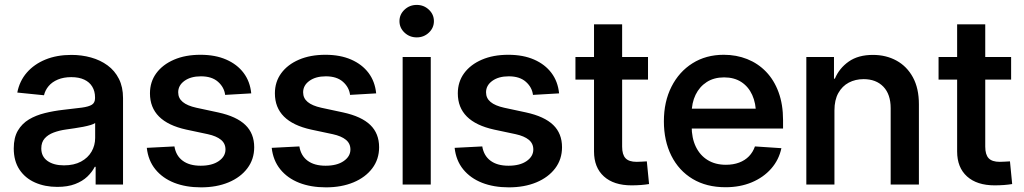

<svg xmlns="http://www.w3.org/2000/svg" viewBox="-20 -766 4251 797"><path d="M217.8 9.8Q166.5 9.8 125.5 -8.3Q84.5 -26.4 60.8 -62Q37.1 -97.7 37.1 -149.9Q37.1 -194.8 54.2 -223.9Q71.3 -252.9 100.3 -270.3Q129.4 -287.6 166.3 -296.6Q203.1 -305.7 242.2 -310.1Q291 -315.4 319.8 -319.3Q348.6 -323.2 361.6 -331.5Q374.5 -339.8 374.5 -358.4V-361.8Q374.5 -387.2 363 -406.2Q351.6 -425.3 329.6 -435.5Q307.6 -445.8 275.9 -445.8Q244.1 -445.8 220.2 -435.8Q196.3 -425.8 181.9 -408.7Q167.5 -391.6 162.6 -370.6L51.8 -381.8Q61 -429.7 91.3 -464.6Q121.6 -499.5 168.7 -518.8Q215.8 -538.1 276.4 -538.1Q319.3 -538.1 357.9 -527.3Q396.5 -516.6 426.5 -494.6Q456.5 -472.7 473.6 -438.7Q490.7 -404.8 490.7 -358.9V0H377V-73.7H373.5Q362.3 -51.8 342.3 -32.7Q322.3 -13.7 291.7 -2Q261.2 9.8 217.8 9.8ZM245.6 -79.6Q287.1 -79.6 316.2 -95.2Q345.2 -110.8 360.1 -136.7Q375 -162.6 375 -193.4V-255.4Q369.1 -251 356.2 -247.1Q343.3 -243.2 325.7 -239.7Q308.1 -236.3 289.6 -233.6Q271 -231 254.4 -228.5Q226.1 -224.6 202.6 -215.8Q179.2 -207 165.3 -191.2Q151.4 -175.3 151.4 -149.9Q151.4 -116.2 177.2 -97.9Q203.1 -79.6 245.6 -79.6Z M1022.9 -378.4 914.6 -372.1Q910.6 -403.8 885 -426.5Q859.4 -449.2 814 -449.2Q772 -449.2 745.8 -430.4Q719.7 -411.6 719.7 -382.8Q719.7 -358.4 738.5 -342.8Q757.3 -327.1 794.9 -318.8L885.7 -299.3Q961.9 -282.7 998.5 -247.3Q1035.2 -211.9 1035.2 -154.8Q1035.2 -105 1006.8 -67.4Q978.5 -29.8 928.7 -9Q878.9 11.7 814.5 11.7Q751.5 11.7 703.1 -7.3Q654.8 -26.4 625 -63Q595.2 -99.6 589.4 -152.3L704.1 -158.2Q710.4 -119.6 738.3 -98.9Q766.1 -78.1 813 -78.1Q860.4 -78.1 888.2 -97.4Q916 -116.7 916 -145.5Q916 -170.4 897.2 -185.8Q878.4 -201.2 842.8 -209L753.4 -228Q677.7 -244.6 640.1 -282.2Q602.5 -319.8 602.5 -378.4Q602.5 -426.3 628.9 -462.2Q655.3 -498 702.4 -518.3Q749.5 -538.6 812 -538.6Q873.5 -538.6 918.9 -518.8Q964.4 -499 991.2 -463.4Q1018.1 -427.7 1022.9 -378.4Z M1541.5 -378.4 1433.1 -372.1Q1429.2 -403.8 1403.6 -426.5Q1377.9 -449.2 1332.5 -449.2Q1290.5 -449.2 1264.4 -430.4Q1238.3 -411.6 1238.3 -382.8Q1238.3 -358.4 1257.1 -342.8Q1275.9 -327.1 1313.5 -318.8L1404.3 -299.3Q1480.5 -282.7 1517.1 -247.3Q1553.7 -211.9 1553.7 -154.8Q1553.7 -105 1525.4 -67.4Q1497.1 -29.8 1447.3 -9Q1397.5 11.7 1333 11.7Q1270 11.7 1221.7 -7.3Q1173.3 -26.4 1143.6 -63Q1113.8 -99.6 1107.9 -152.3L1222.7 -158.2Q1229 -119.6 1256.8 -98.9Q1284.7 -78.1 1331.5 -78.1Q1378.9 -78.1 1406.7 -97.4Q1434.6 -116.7 1434.6 -145.5Q1434.6 -170.4 1415.8 -185.8Q1397 -201.2 1361.3 -209L1272 -228Q1196.3 -244.6 1158.7 -282.2Q1121.1 -319.8 1121.1 -378.4Q1121.1 -426.3 1147.5 -462.2Q1173.8 -498 1220.9 -518.3Q1268.1 -538.6 1330.6 -538.6Q1392.1 -538.6 1437.5 -518.8Q1482.9 -499 1509.8 -463.4Q1536.6 -427.7 1541.5 -378.4Z M1651.4 0V-529.3H1768.1V0ZM1710 -610.8Q1680.2 -610.8 1659.2 -630.6Q1638.2 -650.4 1638.2 -678.2Q1638.2 -706.1 1659.2 -725.8Q1680.2 -745.6 1710 -745.6Q1739.3 -745.6 1760.3 -725.8Q1781.2 -706.1 1781.2 -678.2Q1781.2 -650.4 1760.3 -630.6Q1739.3 -610.8 1710 -610.8Z M2300.8 -378.4 2192.4 -372.1Q2188.5 -403.8 2162.8 -426.5Q2137.2 -449.2 2091.8 -449.2Q2049.8 -449.2 2023.7 -430.4Q1997.6 -411.6 1997.6 -382.8Q1997.6 -358.4 2016.4 -342.8Q2035.2 -327.1 2072.8 -318.8L2163.6 -299.3Q2239.7 -282.7 2276.4 -247.3Q2313 -211.9 2313 -154.8Q2313 -105 2284.7 -67.4Q2256.3 -29.8 2206.5 -9Q2156.7 11.7 2092.3 11.7Q2029.3 11.7 1981 -7.3Q1932.6 -26.4 1902.8 -63Q1873 -99.6 1867.2 -152.3L1981.9 -158.2Q1988.3 -119.6 2016.1 -98.9Q2043.9 -78.1 2090.8 -78.1Q2138.2 -78.1 2166 -97.4Q2193.8 -116.7 2193.8 -145.5Q2193.8 -170.4 2175 -185.8Q2156.2 -201.2 2120.6 -209L2031.2 -228Q1955.6 -244.6 1918 -282.2Q1880.4 -319.8 1880.4 -378.4Q1880.4 -426.3 1906.7 -462.2Q1933.1 -498 1980.2 -518.3Q2027.3 -538.6 2089.8 -538.6Q2151.4 -538.6 2196.8 -518.8Q2242.2 -499 2269 -463.4Q2295.9 -427.7 2300.8 -378.4Z M2669.9 -529.3V-435.5H2368.7V-529.3ZM2445.8 -665H2562.5V-157.2Q2562.5 -124 2576.7 -109.1Q2590.8 -94.2 2622.6 -94.2Q2632.8 -94.2 2644.3 -95Q2655.8 -95.7 2665 -96.2L2674.3 -2Q2659.2 0.5 2640.1 2Q2621.1 3.4 2601.6 3.4Q2527.8 3.4 2486.8 -33.7Q2445.8 -70.8 2445.8 -137.2Z M2991.7 11.2Q2912.6 11.2 2855.2 -23.2Q2797.9 -57.6 2766.8 -119.6Q2735.8 -181.6 2735.8 -262.7Q2735.8 -343.8 2767.3 -406Q2798.8 -468.3 2854.7 -503.4Q2910.6 -538.6 2984.4 -538.6Q3036.6 -538.6 3081.5 -520.8Q3126.5 -502.9 3159.9 -468.3Q3193.4 -433.6 3211.9 -383.1Q3230.5 -332.5 3230.5 -267.1V-232.4H2789.1V-314.9H3171.4L3118.2 -291Q3118.2 -337.4 3102.5 -371.8Q3086.9 -406.2 3057.4 -425.5Q3027.8 -444.8 2985.8 -444.8Q2943.8 -444.8 2913.8 -425.5Q2883.8 -406.2 2867.4 -372.6Q2851.1 -338.9 2851.1 -295.4V-242.2Q2851.1 -192.9 2868.4 -157Q2885.7 -121.1 2917.5 -101.6Q2949.2 -82 2993.2 -82Q3023.9 -82 3048.1 -91.1Q3072.3 -100.1 3088.9 -117.2Q3105.5 -134.3 3113.8 -158.2L3223.6 -150.9Q3213.4 -102.5 3181.2 -65.9Q3148.9 -29.3 3100.3 -9Q3051.8 11.2 2991.7 11.2Z M3443.8 -307.6V0H3327.1V-529.3H3441.9V-439L3445.8 -439.9Q3463.9 -482.9 3503.2 -510.5Q3542.5 -538.1 3603.5 -538.1Q3658.2 -538.1 3701.4 -514.4Q3744.6 -490.7 3769.5 -445.1Q3794.4 -399.4 3794.4 -333V0H3677.2V-316.9Q3677.2 -374.5 3647 -406Q3616.7 -437.5 3564.9 -437.5Q3530.8 -437.5 3503.4 -423.1Q3476.1 -408.7 3460 -379.9Q3443.8 -351.1 3443.8 -307.6Z M4177.2 -529.3V-435.5H3876V-529.3ZM3953.1 -665H4069.8V-157.2Q4069.8 -124 4084 -109.1Q4098.1 -94.2 4129.9 -94.2Q4140.1 -94.2 4151.6 -95Q4163.1 -95.7 4172.4 -96.2L4181.6 -2Q4166.5 0.5 4147.5 2Q4128.4 3.4 4108.9 3.4Q4035.2 3.4 3994.1 -33.7Q3953.1 -70.8 3953.1 -137.2Z"/></svg>

Font: Inter Cardless Tabular Medium
Style: Regular
Weight: 500
Designer: Rasmus Andersson
Foundry: rsms
Version: Version 4.000;git-4fc901f